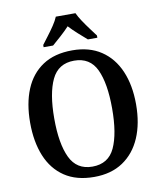

<svg xmlns="http://www.w3.org/2000/svg" viewBox="-99 -1009 917 1098"><g transform="rotate(-10 359.0 -460.5)"><path d="M359 10Q256 10 187.5 -36Q119 -82 85 -165Q51 -248 51 -359Q51 -470 85 -552Q119 -634 187.5 -679.5Q256 -725 360 -725Q458 -725 526.5 -679.5Q595 -634 630.5 -551.5Q666 -469 666 -358Q666 -247 630.5 -164.5Q595 -82 526.5 -36Q458 10 359 10ZM359 -50Q452 -50 489.5 -131Q527 -212 527 -358Q527 -504 489.5 -584.5Q452 -665 360 -665Q268 -665 229.5 -584.5Q191 -504 191 -358Q191 -212 229.5 -131Q268 -50 359 -50ZM202 -784Q216 -803 236 -829Q256 -855 274 -882Q292 -909 301 -931H415Q425 -909 443 -882Q461 -855 480.5 -829Q500 -803 514 -784V-771H459Q438 -789 408.5 -815.5Q379 -842 358 -865Q337 -842 308 -816Q279 -790 257 -771H202Z"/></g></svg>

Font: Noto Serif Myanmar SemiCondensed SemiBold
Style: Regular
Weight: 600
Width: 4
Designer: Ben Mitchell and the Monotype Design Team
Foundry: Monotype Imaging Inc.
Version: Version 2.106; ttfautohint (v1.8.4.7-5d5b)